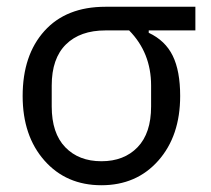

<svg xmlns="http://www.w3.org/2000/svg" viewBox="-20 -536 623 568"><path d="M47 -252Q47 -373 111.5 -444.5Q176 -516 292 -516H558V-446H420V-439Q469 -416 491 -371Q513 -326 513 -252Q513 -134 448.5 -61Q384 12 280 12Q176 12 111.5 -61Q47 -134 47 -252ZM427 -221V-283Q427 -380 362 -446H292Q217 -446 175 -404.5Q133 -363 133 -283V-221Q133 -142 173 -100.5Q213 -59 280 -59Q347 -59 387 -100.5Q427 -142 427 -221Z"/></svg>

Font: Anuphan
Style: Regular
Weight: 400
Designer: Mike Abbink, Paul van der Laan, Pieter van Rosmalen, Mint Tantisuwanna
Foundry: Bold Monday; Cadson Demak
Version: Version 3.002;hotconv 1.0.109;makeotfexe 2.5.65596